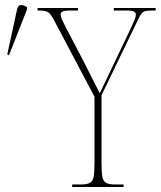

<svg xmlns="http://www.w3.org/2000/svg" viewBox="-20 -746 641 766"><path d="M268 0V-10H301Q326 -10 338 -16Q350 -22 353.5 -40.5Q357 -59 357 -98V-360L198 -661Q182 -692 171 -698Q160 -704 137 -704H130V-714H291V-704H260Q235 -704 228.5 -699.5Q222 -695 222 -688Q222 -680 227.5 -667.5Q233 -655 243 -636L310 -508Q327 -474 343.5 -442Q360 -410 378 -374Q387 -392 397 -413.5Q407 -435 422 -466L505 -640Q514 -660 518 -670Q522 -680 522 -688Q522 -695 515 -699.5Q508 -704 482 -704H434V-714H601V-704H588Q570 -704 560.5 -702Q551 -700 544 -691Q537 -682 528 -662L385 -366V-98Q385 -59 388.5 -40.5Q392 -22 404 -16Q416 -10 441 -10H473V0ZM16 -526 9 -529 48 -708Q52 -726 63.5 -726Q75 -726 88 -717V-709Z"/></svg>

Font: Noto Serif Display Condensed Thin
Style: Regular
Weight: 100
Width: 3
Designer: Monotype Design Team
Foundry: Monotype Imaging Inc.
Version: Version 2.009